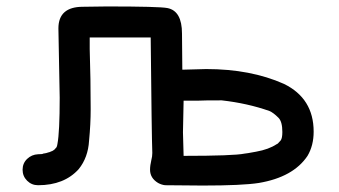

<svg xmlns="http://www.w3.org/2000/svg" viewBox="-20 -564 1049 595"><path d="M547 -154Q548 -103 549 -81Q704 -81 738 -88Q742 -88 774 -94Q813 -101 837 -117Q840 -117 850 -129Q855 -136 855 -155Q855 -187 843 -199Q827 -215 815 -220Q747 -244 667 -253Q609 -253 592 -252H549ZM608 11 492 10Q481 9 470 3Q445 -12 445 -38Q445 -51 449 -68Q452 -79 452 -90Q450 -142 447 -448H258V-412Q261 -319 261 -226Q261 -179 256 -128Q253 -76 224 -40Q179 10 98 10Q78 10 64 -4Q50 -18 50 -38Q50 -58 64 -71.5Q78 -85 98 -86Q112 -86 114 -88Q123 -89 131 -92Q133 -92 139 -95Q141 -95 146 -98.5Q151 -102 151.5 -103.5Q152 -105 154 -106Q157 -111 157 -113Q157 -115 158 -118Q165 -155 165 -261L161 -476Q161 -543 237 -543L311 -544Q474 -544 499 -539Q544 -530 544 -460L545 -348L619 -350Q757 -350 860 -304Q952 -259 952 -156Q952 -113 933 -81Q889 -15 782 3Q731 11 608 11Z"/></svg>

Font: Bad Comic
Style: Regular
Weight: 400
Designer: GGBotNet
Foundry: f0n7
Version: 0.9